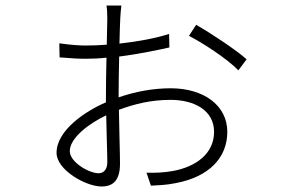

<svg xmlns="http://www.w3.org/2000/svg" viewBox="-20 -636 1040 696"><path d="M337 -8C303 -8 233 -48 233 -88C233 -136 302 -188 365 -218C366 -151 369 -82 369 -49C369 -28 361 -8 337 -8ZM410 -292C410 -333 411 -384 412 -431C490 -441 563 -457 594 -464L593 -513C543 -497 478 -485 413 -478C414 -519 415 -553 416 -570C417 -583 418 -603 420 -616H366C368 -605 369 -585 369 -569C369 -554 368 -517 367 -474C341 -472 316 -471 291 -471C273 -471 245 -472 195 -479L196 -428C246 -424 266 -423 291 -423C315 -423 340 -424 366 -427C365 -379 364 -328 364 -289V-265C291 -234 185 -164 185 -82C185 -20 291 40 348 40C391 40 415 17 415 -43C415 -83 412 -164 411 -238C468 -259 526 -274 599 -274C681 -274 756 -238 756 -158C756 -78 689 -31 606 -16C573 -10 538 -9 511 -10L527 37C547 36 583 35 616 28C740 5 804 -66 804 -158C804 -255 717 -316 599 -316C535 -316 470 -304 410 -283ZM665 -506C716 -480 806 -421 844 -381L874 -421C836 -455 744 -516 691 -546Z"/></svg>

Font: Noto Sans CJK KR Light
Style: Regular
Weight: 300
Designer: Ryoko NISHIZUKA (kana & ideographs); Paul D. Hunt (Latin, Greek & Cyrillic); Wenlong ZHANG (bopomofo); Sandoll Communica
Foundry: Adobe Systems Incorporated
Version: Version 1.004;PS 1.004;hotconv 1.0.82;makeotf.lib2.5.63406